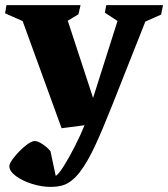

<svg xmlns="http://www.w3.org/2000/svg" viewBox="-33 -484 655 748"><path d="M602.1 -463.9 594.7 -427.2 533.2 -399.9 406.2 -79.1Q365.2 24.4 336.2 86.4Q307.1 148.4 278.1 186.3Q249 224.1 216.8 236.3Q194.8 244.1 163.6 244.1Q128.9 244.1 91.1 232.2Q53.2 220.2 28.3 201.4Q3.4 182.6 3.4 163.1Q3.4 151.9 22.5 127.9Q41.5 104 65.2 84.7Q88.9 65.4 102.5 65.4Q114.7 65.4 133.8 78.4Q152.8 91.3 163.6 105L184.1 201.2Q194.3 196.3 215.1 163.6Q235.8 130.9 258.5 86.2Q281.2 41.5 296.4 3.9L207 15.6L55.2 -401.9L-13.2 -432.1L-7.8 -463.9H280.8L272.5 -428.2L231 -403.3L329.6 -102.5L424.8 -402.3L375.5 -434.6L380.9 -463.9Z"/></svg>

Font: Vesper Libre Heavy
Style: Regular
Weight: 900
Designer: Robert Keller & Kimya Gandhi
Foundry: Mota Italic
Version: Version 1.058